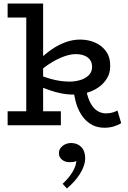

<svg xmlns="http://www.w3.org/2000/svg" viewBox="-20 -706 720 1082"><path d="M396 -173Q358 -173 324 -180Q290 -187 258.5 -198Q227 -209 197 -221V-285Q232 -271 263.5 -262Q295 -253 323 -249.5Q351 -246 375 -246Q408 -247 436 -256Q464 -265 481.5 -283.5Q499 -302 499 -329Q499 -363 474.5 -382Q450 -401 407 -401Q378 -401 342.5 -388.5Q307 -376 270 -353.5Q233 -331 197 -299L199 -367Q233 -401 270.5 -427Q308 -453 349 -468Q390 -483 432 -483Q477 -483 516 -466Q555 -449 578.5 -415.5Q602 -382 601 -332Q601 -294 583 -264.5Q565 -235 536 -214.5Q507 -194 470.5 -183.5Q434 -173 396 -173ZM23 0V-79H323V0ZM128 -22V-686H223V-22ZM23 -607V-686H217V-607ZM568 14Q521 14 484.5 -11Q448 -36 425 -83Q402 -130 395 -197H466Q475 -153 490.5 -124.5Q506 -96 527.5 -82Q549 -68 575 -67Q594 -67 610.5 -71Q627 -75 642 -83L663 -12Q644 0 619.5 7Q595 14 568 14ZM460 185Q460 227 431 273Q402 319 357 356L333 330Q369 296 389 262.5Q409 229 410 201Q401 206 392 207Q383 208 371 208Q347 208 329.5 194Q312 180 312 157Q312 133 332.5 116.5Q353 100 381 100Q416 100 438 122.5Q460 145 460 185Z"/></svg>

Font: BioRhyme
Style: Regular
Weight: 400
Designer: Aoife Mooney
Foundry: Aoife Mooney Type
Version: Version 1.600;gftools[0.9.33]